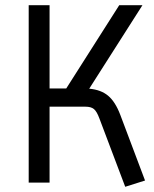

<svg xmlns="http://www.w3.org/2000/svg" viewBox="-20 -700 591 736"><path d="M460 16 361 -246Q351 -273 340 -282Q329 -291 308 -291H170V0H90V-680H170V-361H234L437 -680H526L322 -360Q367 -356 394.5 -333Q422 -310 441 -260L536 -8Z"/></svg>

Font: Imprima
Style: Regular
Weight: 400
Designer: Eduardo Tunni
Foundry: Eduardo Tunni
Version: Version 1.002; ttfautohint (v1.8.4.7-5d5b);gftools[0.9.23]